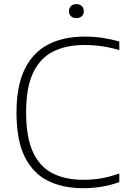

<svg xmlns="http://www.w3.org/2000/svg" viewBox="-20 -932 640 960"><path d="M394.5 9Q296.5 9 221.8 -27Q147 -63 104.8 -145.8Q62.5 -228.5 62.5 -369Q62.5 -503.5 104 -587.2Q145.5 -671 221.8 -710Q298 -749 403 -749Q450.5 -749 492.2 -742.8Q534 -736.5 576.5 -724.5V-681.5Q492 -707 402.5 -707Q310.5 -707 245.2 -674Q180 -641 145.2 -567.2Q110.5 -493.5 110.5 -371Q110.5 -243 146 -169Q181.5 -95 245.8 -64Q310 -33 396 -33Q442 -33 484 -40Q526 -47 576.5 -64.5V-21.5Q492.5 9 394.5 9ZM362 -841.5Q345 -841.5 335 -850.8Q325 -860 325 -876Q325 -892 335 -901.8Q345 -911.5 362 -911.5Q379 -911.5 389 -901.8Q399 -892 399 -876Q399 -860 389 -850.8Q379 -841.5 362 -841.5Z"/></svg>

Font: Encode Sans SemiExpanded SemiExpanded ExtraLight
Style: Regular
Weight: 200
Width: 6
Designer: Multiple Designers
Foundry: Impallari Type
Version: Version 3.000; ttfautohint (v1.8.3) -l 8 -r 50 -G 200 -x 14 